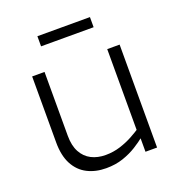

<svg xmlns="http://www.w3.org/2000/svg" viewBox="-130 -811 863 929"><g transform="rotate(-20 302.0 -347.0)"><path d="M524.8 0H465.1V-83.2L461 -98.2V-530H524.8ZM279.5 -51Q319.1 -51 355.3 -62.5Q391.5 -74.1 421.4 -90.6Q451.3 -107.1 470.5 -120.3L472.7 -75Q449.7 -56 418.4 -36.4Q387 -16.7 347.9 -3.4Q308.7 10 260.5 10Q205.9 10 163.8 -11.6Q121.7 -33.1 98 -77.7Q74.4 -122.4 74.4 -190V-530H138.2V-201.2Q138.2 -150.3 156.3 -117Q174.4 -83.6 206.3 -67.3Q238.1 -51 279.5 -51ZM164.8 -704.2H435.4V-652.1H164.8Q164.8 -652.1 164.8 -660Q164.8 -667.8 164.8 -678.1Q164.8 -688.4 164.8 -696.3Q164.8 -704.2 164.8 -704.2Z"/></g></svg>

Font: Roundo Variable
Style: Regular
Weight: 200
Designer: Shiva Nallaperumal
Foundry: Indian Type Foundry
Version: Version 2.000